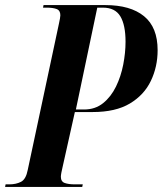

<svg xmlns="http://www.w3.org/2000/svg" viewBox="-55 -734 639 754"><path d="M-35 0 -33 -10H-18Q8 -10 27.5 -20Q47 -30 54 -67L176 -639Q182 -666 182 -674Q182 -693 167.5 -698.5Q153 -704 128 -704H114L116 -714H359Q457 -714 510.5 -670.5Q564 -627 564 -537Q564 -472 537.5 -416.5Q511 -361 455 -327.5Q399 -294 309 -294H239L191 -79Q188 -67 186 -56Q184 -45 184 -40Q184 -21 199 -15.5Q214 -10 239 -10H270L268 0ZM275 -304Q319 -304 350 -329Q381 -354 400.5 -394Q420 -434 429 -480.5Q438 -527 438 -570Q438 -636 417.5 -670Q397 -704 349 -704H327L243 -304Z"/></svg>

Font: Noto Serif Display ExtraCondensed
Style: Bold Italic
Weight: 700
Width: 2
Italic angle: -12°
Designer: Monotype Design Team
Foundry: Monotype Imaging Inc.
Version: Version 2.009